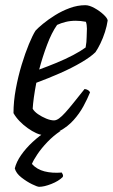

<svg xmlns="http://www.w3.org/2000/svg" viewBox="-20 -520 435 740"><path d="M145 0Q135 0 119.5 -7Q104 -14 87 -26Q70 -38 55.5 -53Q41 -68 32 -84Q32 -129 41 -177.5Q50 -226 63.5 -270.5Q77 -315 91.5 -350Q106 -385 117 -402Q126 -412 146 -428.5Q166 -445 192.5 -461.5Q219 -478 249 -489Q279 -500 309 -500Q324 -500 344 -489Q364 -478 379 -464Q394 -450 395 -441Q392 -420 384.5 -396.5Q377 -373 367 -352.5Q357 -332 348 -319Q330 -301 293.5 -279.5Q257 -258 211.5 -238Q166 -218 120 -201Q114 -170 110.5 -144.5Q107 -119 106 -101Q112 -90 126.5 -80Q141 -70 158 -63Q175 -56 188 -56Q197 -56 207.5 -63.5Q218 -71 232 -86.5Q246 -102 264 -124.5Q282 -147 306 -177Q314 -176 319.5 -172.5Q325 -169 327 -164Q317 -139 301.5 -110.5Q286 -82 263.5 -57Q241 -32 211.5 -16Q182 0 145 0ZM131 -252Q164 -264 198 -278Q232 -292 261.5 -307.5Q291 -323 310 -337Q312 -347 313 -358Q314 -369 314 -378Q315 -394 315 -409.5Q315 -425 311 -436Q301 -438 291 -439Q281 -440 272 -440Q251 -440 233 -435.5Q215 -431 200 -424Q179 -394 161.5 -347.5Q144 -301 131 -252ZM131 200Q124 200 103.5 190Q83 180 62.5 164Q42 148 37 129Q43 104 61.5 77.5Q80 51 106 27Q132 3 159 -14L213 -15Q186 3 163 27Q140 51 124.5 74Q109 97 103 112Q122 133 151.5 140.5Q181 148 218 145Q220 149 222 152.5Q224 156 222 162Q206 178 178 189Q150 200 131 200Z"/></svg>

Font: Texturina Medium 12pt Light
Style: Italic
Weight: 300
Italic angle: -11°
Version: Version 1.002